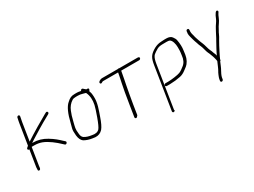

<svg xmlns="http://www.w3.org/2000/svg" viewBox="-51 -1129 2472 1871"><g transform="rotate(-30 1185.0 -193.5)"><path d="M156 -543 155.1 -537C152.4 -520.3 147.4 -507.8 144.5 -483L108.5 -256C106.3 -254.7 104.4 -253 102.8 -251L93.5 -243C77.8 -230.5 90 -215 102.5 -218L73.2 -33C72.4 -27.7 72.1 -21.7 72.4 -15L71.8 -5C70.6 2.7 77.4 9.4 85.7 8C103.6 5.1 100.6 -16.7 103.2 -33L134.1 -228H159.1C192.6 -228 221.7 -223.3 246.5 -213.9C304.5 -192 366.2 -142.1 409 -101L425.6 -86C438.7 -73.7 461 -97 447.4 -110L431.6 -124C396.9 -157.3 369.2 -181.7 316.4 -214C268.4 -243.3 217.6 -258 163.9 -258H156.9C165.1 -264 176.1 -271.2 189.8 -279.5C218 -296.7 262.1 -325.2 291.7 -342.5C326.6 -362.9 376.8 -393.6 414.4 -413L432 -423C452.4 -434.2 437.7 -458.1 421.1 -449L402.5 -439C368.1 -421.2 209.9 -327.1 142.7 -282L174.7 -484L185.1 -537L186 -543C187.3 -550.9 181.3 -558 173.4 -558C165.5 -558 157.3 -550.9 156 -543Z M856.9 -416C875.9 -375.2 879.7 -328.4 868.3 -275.6C863.2 -252 850.6 -212.3 830.3 -156.4C810.1 -100.5 793.6 -65 780.9 -50C762.9 -30.6 735.7 -24.9 699.2 -33C665.9 -37.5 639.2 -46.2 619.3 -59C604.5 -68.8 596.5 -85.5 595.3 -109C587.8 -167.9 595.7 -181.9 608.2 -235C619.2 -281.5 630.2 -317.2 641.2 -342C655.8 -378.8 678.6 -406.8 709.6 -426C719.3 -432 733.4 -435 751.9 -435H772.9C789.9 -435 806.3 -432.5 822 -427.5C834.3 -423.6 857.4 -419.3 856.9 -416ZM756.6 -465C716.5 -465 697.3 -456.2 664.5 -426C629.7 -396 601.1 -333.3 578.7 -238C574.6 -220.7 570.2 -203.8 565.4 -187.5C560.6 -171.2 560.1 -145.1 563.8 -109.1C567.6 -73.2 579.4 -47.8 599.2 -33C625.7 -17.6 655.8 -7.6 689.5 -3C704.2 -1 704.2 -1 718.8 1C752.3 3 780 -8 802.1 -32C820.7 -53.7 839.6 -92.9 858.7 -149.5C880.1 -213 907.7 -277.1 903.7 -350.2C901.6 -389.2 898.4 -397 891.2 -418C896.4 -421.3 899.5 -426 900.4 -432C902 -442 897.8 -447 887.8 -447H875.8C873.3 -448.3 867.7 -453 859 -461L849.4 -470C841 -477.2 825.8 -472.1 823.7 -459C804.3 -463 790.1 -465 781.1 -465Z M1179.4 23 1197.7 -93C1208.6 -161.3 1221.3 -226.6 1232.5 -287C1240.5 -330.4 1247.9 -359 1254.1 -398.5C1256.6 -414.2 1258.9 -426.3 1260.9 -435H1463.9C1471.8 -435 1480 -442.1 1481.3 -450C1482.5 -457.9 1476.6 -465 1463.9 -465H1254.9C1253.1 -466.3 1250.9 -467 1248.2 -467C1245.5 -467 1242.8 -466.3 1239.9 -465H1059.9C1046.9 -465 1010.7 -449.5 1020.1 -431.5C1029.3 -413.9 1046.7 -435 1055.1 -435H1226.1C1224 -425.7 1221.7 -413.5 1219.4 -398.5C1217 -383.5 1211.5 -357.2 1202.9 -319.8C1194.3 -282.2 1181 -206.7 1163 -93L1144.6 23C1143.4 30.9 1149.3 38 1157.2 38C1165.2 38 1173.4 30.9 1174.6 23Z M1515.3 156 1590.5 -319C1596.1 -354.3 1603.7 -379.3 1613.4 -394C1618.1 -403.5 1629.2 -413.9 1646.7 -425.1C1693.4 -455.1 1696.7 -457 1782.5 -457C1799.2 -457 1810.6 -455.5 1816.8 -452.5C1841.2 -440.6 1852.9 -392.4 1852.7 -358C1852.6 -327.9 1853.9 -315.3 1846.8 -270C1842.9 -225.5 1827 -192.7 1799.2 -171.5C1779.3 -156.4 1763.7 -142.9 1740.2 -132.9C1716.7 -122.9 1638.7 -113 1605.9 -113H1573.9C1566 -113 1557.8 -105.9 1556.5 -98C1555.3 -90.1 1561.2 -83 1573.9 -83H1605.9C1611.2 -83 1616.6 -83.3 1622.1 -84C1650.1 -84 1684.7 -88 1726 -96C1749 -100.5 1772.6 -112.1 1796.5 -131C1819.4 -146.9 1834.8 -159.9 1842.5 -169.9C1869.3 -204.8 1878.8 -232.6 1885.9 -304C1891.2 -337.2 1889.6 -376 1881.3 -420.3C1879.2 -431.9 1872 -445.9 1859.7 -462.3C1847.4 -478.8 1826.8 -487 1797.9 -487H1777.9C1768.6 -487 1756.4 -486.3 1741.6 -485L1719.3 -483C1693.5 -479.1 1668.2 -469.2 1643.6 -453.1C1592.8 -420.2 1577.1 -393.9 1565.3 -319L1490 156C1488.8 163.9 1494.7 171 1502.7 171C1510.6 171 1518.8 163.9 1520 156Z M2074.9 133 2078.3 112C2080.4 98.3 2098.3 59.6 2105.3 49.7C2114 37.2 2135.4 -15.9 2141.9 -31C2149.3 -35.7 2152.3 -41.7 2150.8 -49C2159.6 -70.5 2165.1 -79 2181.4 -113.1C2200.3 -152.8 2219.4 -184.9 2237.3 -217.6C2249.4 -239.8 2256.1 -246.7 2265 -269.3C2272.7 -289.1 2281.6 -297.7 2290 -316.6C2294.1 -325.7 2302 -338.5 2313.8 -355.1C2325.7 -371.7 2335 -388.7 2341.9 -406.3C2348.9 -423.8 2355.5 -437.4 2361.8 -447C2371.9 -459.3 2372.7 -468.3 2364.1 -474C2350.6 -482.9 2332.9 -459.8 2310.9 -404.7C2304.1 -387.6 2276.7 -352.8 2268.7 -336.1C2260.9 -319.6 2241.7 -289.5 2234.9 -272.8C2228.9 -257.8 2214.3 -234.9 2207.1 -221.5C2189.6 -189.2 2160.1 -137.9 2141 -95C2140.6 -96.3 2140.2 -98.8 2139.7 -102.5C2138.6 -112.2 2129.3 -129.4 2126 -139L2119.9 -157C2118 -162.3 2114.8 -169.4 2110.2 -178.1C2101.5 -194.5 2090.4 -247.5 2082 -264.5C2076.9 -274.8 2073.3 -283.7 2071.1 -291L2062.7 -314C2060.7 -322 2058 -329.7 2054.9 -337C2048.5 -351.7 2046.7 -365.6 2042.5 -382C2034.8 -404.7 2032.3 -425 2035.2 -443C2035.1 -455.5 2033.8 -463.6 2019.9 -462.5C2009.7 -461.6 2004.6 -454.1 2004.7 -440C2004.1 -436 2003.3 -429.9 2002.3 -421.8C2000.5 -406.8 2015.9 -358.7 2018.5 -347.5C2022.2 -331.6 2029.3 -315.2 2034.5 -300L2041.9 -277C2044.6 -269 2048.5 -259.8 2053.6 -249.4C2062.9 -230.4 2070.9 -183.5 2080.7 -165C2092.3 -143.4 2095.7 -126.8 2105.1 -104.5C2110 -92.7 2109.5 -86.4 2113.4 -75C2116.3 -66.5 2117 -57 2118.6 -48C2112.9 -35.2 2085.5 31.3 2078 41.1C2071.2 49.8 2050.6 97.5 2048.3 112L2044.9 133C2043.7 140.9 2049.6 148 2057.6 148C2065.5 148 2073.7 140.9 2074.9 133Z"/></g></svg>

Font: MewTooHand
Style: Ita
Weight: 400
Designer: Mew Too, Robert Jablonski
Version: Version 0.77